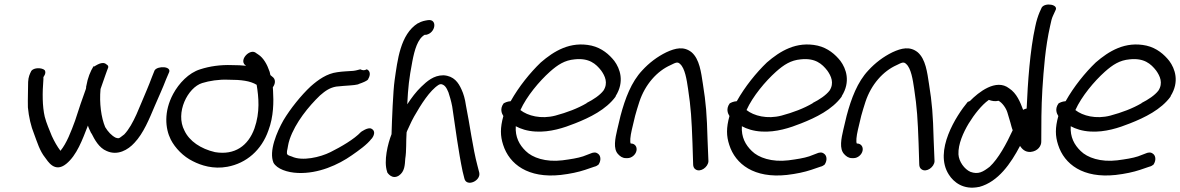

<svg xmlns="http://www.w3.org/2000/svg" viewBox="-20 -761 5329 867"><path d="M513 -137C512 -137 509 -137 503 -139C484 -148 467 -167 455 -187C437 -230 428 -295 434 -359C442 -382 450 -404 456 -422C462 -438 465 -448 467 -452C471 -459 469 -466 461 -470C442 -488 411 -463 404 -460L403 -463C388 -439 376 -409 370 -374L369 -370C369 -367 369 -364 368 -360C360 -338 352 -314 344 -292L319 -216C301 -167 281 -114 253 -80C238 -100 226 -121 214 -147C203 -175 190 -203 182 -234C171 -281 171 -342 176 -403V-413C178 -416 190 -431 182 -444C170 -456 132 -457 121 -440C115 -428 108 -414 107 -391C107 -355 105 -315 106 -276C110 -233 120 -190 134 -156C148 -119 159 -80 184 -49C195 -35 226 22 279 -21C327 -60 352 -130 377 -194C380 -183 387 -170 392 -159H393C407 -131 427 -93 462 -79C511 -57 558 -84 587 -116C628 -159 654 -224 679 -283C696 -323 714 -361 730 -403L742 -431C760 -463 691 -465 678 -443L666 -413C659 -394 651 -374 643 -355C612 -285 584 -199 541 -154C527 -143 519 -137 516 -137Z M751 -131C771 -92 808 -54 851 -33C888 -14 943 4 1007 -8C1093 -24 1161 -83 1192 -172C1216 -235 1216 -303 1213 -351L1212 -367C1222 -380 1226 -399 1214 -411L1201 -422C1199 -428 1199 -435 1196 -441C1187 -468 1170 -500 1146 -515L1137 -521C1111 -545 1058 -492 1087 -467H1088L1091 -464C1072 -466 1052 -467 1028 -467C976 -469 927 -462 884 -448C832 -432 788 -385 762 -337C719 -257 726 -181 751 -131ZM893 -386C925 -396 969 -403 1011 -401H1012C1069 -401 1110 -396 1139 -378C1148 -322 1155 -255 1129 -181C1101 -103 1040 -59 951 -74C886 -89 835 -124 813 -171C770 -252 828 -366 893 -386Z M1288 -132C1314 -208 1374 -281 1425 -330C1450 -352 1470 -365 1498 -370C1507 -371 1522 -372 1530 -373C1548 -375 1577 -375 1597 -380H1598V-381C1646 -397 1643 -405 1643 -405C1654 -423 1652 -442 1636 -448C1626 -442 1617 -443 1607 -448C1594 -445 1591 -443 1575 -441C1551 -439 1529 -439 1503 -435C1456 -429 1417 -401 1383 -371C1340 -331 1291 -270 1260 -218C1230 -165 1193 -78 1215 -26C1231 2 1277 18 1325 20C1418 24 1508 -17 1569 -60C1599 -81 1638 -108 1658 -135H1659C1667 -146 1679 -169 1657 -180C1641 -188 1610 -165 1610 -165C1579 -132 1520 -98 1472 -74C1426 -51 1345 -32 1298 -54C1277 -61 1274 -62 1276 -79C1280 -94 1280 -108 1288 -132Z M1905 -604C1948 -613 1956 -677 1912 -670C1900 -668 1885 -666 1868 -656H1867C1787 -606 1775 -488 1762 -399C1755 -351 1750 -221 1748 -155C1731 -112 1712 -33 1728 14L1729 18C1731 21 1751 51 1781 32C1808 14 1808 -17 1810 -44C1816 -81 1813 -121 1816 -163L1818 -169L1830 -195C1836 -208 1842 -221 1850 -235C1881 -289 1920 -352 1961 -378C1964 -380 1968 -381 1972 -381C1988 -378 1996 -366 2005 -344C2010 -328 2017 -307 2022 -280C2035 -191 2051 -72 2069 13L2077 45C2086 85 2153 56 2144 18L2136 -13C2115 -91 2101 -202 2084 -285C2080 -314 2073 -338 2064 -357C2050 -388 2030 -418 1983 -421H1982C1938 -421 1908 -394 1882 -369C1859 -347 1838 -319 1819 -290C1823 -368 1827 -405 1842 -484C1852 -536 1866 -586 1898 -604Z M2760 -327C2801 -392 2780 -451 2754 -486C2731 -515 2698 -544 2651 -555C2555 -576 2481 -530 2422 -479C2374 -433 2323 -370 2286 -304C2270 -303 2259 -297 2254 -294C2236 -269 2246 -248 2253 -237C2238 -183 2239 -147 2252 -107C2280 -19 2365 45 2512 29C2555 24 2592 16 2622 6L2663 -8C2673 -10 2679 -15 2683 -18C2697 -40 2691 -60 2680 -67C2674 -72 2666 -74 2656 -71H2655L2613 -55C2589 -47 2557 -42 2519 -37C2444 -28 2384 -49 2354 -79C2325 -107 2306 -142 2309 -191C2331 -179 2361 -169 2398 -167C2464 -163 2527 -184 2577 -204C2643 -230 2717 -266 2760 -325ZM2330 -264C2358 -326 2415 -394 2463 -437C2499 -469 2530 -489 2575 -493C2640 -500 2671 -473 2695 -442C2712 -418 2727 -386 2705 -352C2689 -331 2659 -311 2629 -296V-295C2588 -271 2540 -253 2488 -239C2423 -222 2363 -238 2330 -264Z M2771 -65C2780 -55 2791 -47 2806 -47H2814C2832 -47 2850 -62 2854 -80C2858 -98 2847 -113 2829 -113H2828C2824 -120 2826 -145 2833 -175L2848 -238C2854 -258 2859 -278 2867 -301C2893 -380 2947 -440 3008 -467C3032 -479 3040 -483 3051 -472C3073 -453 3081 -401 3087 -360C3100 -274 3103 -224 3107 -114L3110 -18C3110 -9 3114 0 3121 4C3143 19 3178 -7 3179 -33L3175 -131C3172 -243 3168 -295 3154 -382C3146 -434 3139 -494 3103 -525C3068 -553 3030 -544 2989 -525C2948 -505 2911 -477 2880 -443C2831 -391 2803 -317 2782 -238L2767 -175C2758 -136 2748 -89 2771 -65Z M3781 -327C3822 -392 3801 -451 3775 -486C3752 -515 3719 -544 3672 -555C3576 -576 3502 -530 3443 -479C3395 -433 3344 -370 3307 -304C3291 -303 3280 -297 3275 -294C3257 -269 3267 -248 3274 -237C3259 -183 3260 -147 3273 -107C3301 -19 3386 45 3533 29C3576 24 3613 16 3643 6L3684 -8C3694 -10 3700 -15 3704 -18C3718 -40 3712 -60 3701 -67C3695 -72 3687 -74 3677 -71H3676L3634 -55C3610 -47 3578 -42 3540 -37C3465 -28 3405 -49 3375 -79C3346 -107 3327 -142 3330 -191C3352 -179 3382 -169 3419 -167C3485 -163 3548 -184 3598 -204C3664 -230 3738 -266 3781 -325ZM3351 -264C3379 -326 3436 -394 3484 -437C3520 -469 3551 -489 3596 -493C3661 -500 3692 -473 3716 -442C3733 -418 3748 -386 3726 -352C3710 -331 3680 -311 3650 -296V-295C3609 -271 3561 -253 3509 -239C3444 -222 3384 -238 3351 -264Z M3792 -65C3801 -55 3812 -47 3827 -47H3835C3853 -47 3871 -62 3875 -80C3879 -98 3868 -113 3850 -113H3849C3845 -120 3847 -145 3854 -175L3869 -238C3875 -258 3880 -278 3888 -301C3914 -380 3968 -440 4029 -467C4053 -479 4061 -483 4072 -472C4094 -453 4102 -401 4108 -360C4121 -274 4124 -224 4128 -114L4131 -18C4131 -9 4135 0 4142 4C4164 19 4199 -7 4200 -33L4196 -131C4193 -243 4189 -295 4175 -382C4167 -434 4160 -494 4124 -525C4089 -553 4051 -544 4010 -525C3969 -505 3932 -477 3901 -443C3852 -391 3824 -317 3803 -238L3788 -175C3779 -136 3769 -89 3792 -65Z M4616 -271C4611 -270 4605 -268 4600 -265C4587 -300 4571 -340 4537 -362C4478 -408 4398 -344 4360 -305C4357 -303 4352 -302 4350 -301C4299 -240 4195 -79 4265 28C4286 61 4330 98 4401 83H4402C4488 60 4545 -24 4586 -102C4594 -90 4608 -73 4634 -75C4666 -78 4683 -102 4682 -123C4682 -196 4682 -276 4687 -358C4693 -448 4700 -547 4722 -644C4726 -664 4730 -680 4735 -690L4746 -714C4762 -741 4699 -751 4684 -727L4674 -705C4667 -688 4660 -667 4655 -642C4631 -534 4621 -388 4616 -271ZM4308 -64C4306 -110 4330 -163 4354 -203C4379 -244 4413 -287 4444 -309L4445 -310C4459 -305 4473 -302 4489 -306C4506 -297 4523 -273 4529 -253L4543 -206C4546 -196 4548 -185 4553 -173C4525 -112 4488 -44 4449 -8C4419 15 4398 28 4362 15C4335 3 4310 -31 4308 -64Z M5266 -327C5307 -392 5286 -451 5260 -486C5237 -515 5204 -544 5157 -555C5061 -576 4987 -530 4928 -479C4880 -433 4829 -370 4792 -304C4776 -303 4765 -297 4760 -294C4742 -269 4752 -248 4759 -237C4744 -183 4745 -147 4758 -107C4786 -19 4871 45 5018 29C5061 24 5098 16 5128 6L5169 -8C5179 -10 5185 -15 5189 -18C5203 -40 5197 -60 5186 -67C5180 -72 5172 -74 5162 -71H5161L5119 -55C5095 -47 5063 -42 5025 -37C4950 -28 4890 -49 4860 -79C4831 -107 4812 -142 4815 -191C4837 -179 4867 -169 4904 -167C4970 -163 5033 -184 5083 -204C5149 -230 5223 -266 5266 -325ZM4836 -264C4864 -326 4921 -394 4969 -437C5005 -469 5036 -489 5081 -493C5146 -500 5177 -473 5201 -442C5218 -418 5233 -386 5211 -352C5195 -331 5165 -311 5135 -296V-295C5094 -271 5046 -253 4994 -239C4929 -222 4869 -238 4836 -264Z"/></svg>

Font: Stray Cat
Style: ExBdObl
Weight: 800
Version: Version 1.0